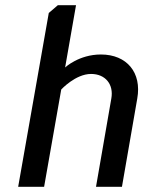

<svg xmlns="http://www.w3.org/2000/svg" viewBox="-20 -720 585 740"><path d="M203 -700 168 -670 50 0H150L216 -375C216 -375 271 -435 331 -435C386 -435 419 -395 409 -340L350 0H450L509 -340C527 -440 469 -510 369 -510C284 -510 231 -460 231 -460L273 -700Z"/></svg>

Font: Scada
Style: Italic
Weight: 400
Designer: Jovanny Lemonad
Foundry: Jovanny Lemonad
Version: Version 3.005